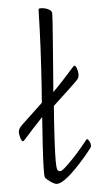

<svg xmlns="http://www.w3.org/2000/svg" viewBox="-55 -790 431 837"><g transform="rotate(-5 161.0 -371.5)"><path d="M159 13Q155 13 147.5 9.5Q140 6 132 0.5Q124 -5 118 -10.5Q112 -16 110 -20Q108 -25 108 -35.5Q108 -46 108 -63Q109 -102 112.5 -158Q116 -214 121 -283Q68 -227 50 -206Q32 -185 29 -185Q23 -185 18.5 -199.5Q14 -214 14 -224Q14 -231 16.5 -237Q19 -243 23 -248Q29 -255 58.5 -282.5Q88 -310 125 -345Q128 -381 130.5 -420Q133 -459 135.5 -499Q138 -539 140 -580.5Q142 -622 143.5 -664Q145 -706 146 -748Q146 -752 147.5 -754Q149 -756 155 -756Q166 -756 177 -753Q188 -750 196 -744Q204 -738 204 -729Q204 -719 202 -687Q200 -655 196 -607Q192 -559 188 -502.5Q184 -446 179 -387Q204 -412 226.5 -436.5Q249 -461 263.5 -477.5Q278 -494 280 -494Q286 -494 290.5 -480Q295 -466 295 -455Q295 -448 293 -442Q291 -436 286 -431Q282 -426 264 -409Q246 -392 222.5 -370Q199 -348 176 -327Q170 -250 166.5 -185.5Q163 -121 163 -89Q163 -58 166.5 -49.5Q170 -41 179 -41Q186 -41 202.5 -56Q219 -71 239 -92Q259 -113 276 -133.5Q293 -154 301 -164Q303 -166 304.5 -168Q306 -170 308 -170Q311 -170 316.5 -160.5Q322 -151 322 -141Q322 -134 319 -131Q307 -115 286.5 -91Q266 -67 242.5 -43Q219 -19 197 -3Q175 13 159 13Z"/></g></svg>

Font: Briem Hand Thin
Style: Regular
Weight: 100
Designer: Gunnlaugur SE Briem, Eben Sorkin
Foundry: Sorkin Type Co.
Version: Version 1.003